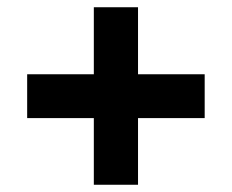

<svg xmlns="http://www.w3.org/2000/svg" viewBox="-20 -552 640 530"><path d="M55 -226V-347H239V-532H361V-347H545V-226H361V-42H239V-226Z"/></svg>

Font: Geist Mono
Style: Bold
Weight: 700
Monospace: yes
Designer: Basement.studio, Andrés Briganti, Mateo Zaragoza
Foundry: Basement.studio, Vercel, Andrés Briganti, Guido Ferreyra, Mateo Zaragoza
Version: Version 1.500; ttfautohint (v1.8.4.7-5d5b)